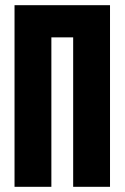

<svg xmlns="http://www.w3.org/2000/svg" viewBox="-20 -720 480 740"><path d="M36 0V-700H404V0H262V-576H178V0Z"/></svg>

Font: Tektur Condensed SemiBold
Style: Regular
Weight: 600
Width: 3
Designer: Adam Jagosz
Foundry: Adam Jagosz
Version: Version 1.005;gftools[0.9.30]